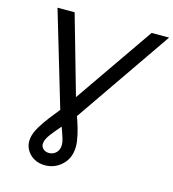

<svg xmlns="http://www.w3.org/2000/svg" viewBox="-129 -806 1006 1115"><g transform="rotate(15 374.5 -248.5)"><path d="M243 203Q204 203 174 184.5Q144 166 129.5 135.5Q115 105 122 68Q128 37 149 2Q170 -33 196.5 -67Q223 -101 247 -131L78 -700H181L316 -226L644 -700H749L352 -124Q351 -122 350 -121Q361 -91 371.5 -55Q382 -19 387.5 17.5Q393 54 387 85Q378 136 337.5 169.5Q297 203 243 203ZM280 -39Q252 -7 228 24Q204 55 201 78Q197 99 211 113.5Q225 128 248 128Q270 128 286.5 114.5Q303 101 307 80Q312 58 302.5 26.5Q293 -5 280 -39Z"/></g></svg>

Font: Montserrat Medium
Style: Italic
Weight: 500
Italic angle: -11.3°
Designer: Julieta Ulanovsky
Foundry: Julieta Ulanovsky
Version: Version 9.000; ttfautohint (v1.8.4.7-5d5b)